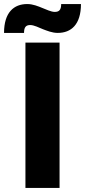

<svg xmlns="http://www.w3.org/2000/svg" viewBox="-69 -931 421 951"><path d="M57 0H226V-720H57ZM-49 -768H50C50 -797 60 -807 81 -807C99 -807 125 -794 142 -787C163 -779 189 -768 217 -768C283 -768 332 -809 332 -911H234C234 -882 224 -872 202 -872C184 -872 158 -885 142 -891C120 -900 94 -911 66 -911C0 -911 -49 -870 -49 -768Z"/></svg>

Font: Aspekta 750
Style: Regular
Weight: 750
Designer: Ivo Dolenc
Version: Version 2.000